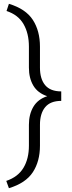

<svg xmlns="http://www.w3.org/2000/svg" viewBox="-20 -800 380 1018"><path d="M27.3 197.8 13.2 159.2Q75.2 138.2 104.2 90.1Q133.3 42 133.3 -27.8V-138.7Q133.3 -193.8 157 -233.9Q180.7 -273.9 230.5 -290Q180.7 -306.2 157 -345.7Q133.3 -385.3 133.3 -441.4V-552.7Q133.3 -623 104.7 -672.4Q76.2 -721.7 14.6 -741.7L27.3 -779.8Q116.2 -752.9 154.1 -694.6Q191.9 -636.2 191.9 -552.7V-441.4Q191.9 -381.3 219.5 -348.4Q247.1 -315.4 304.7 -315.4V-265.1Q247.1 -265.1 219.5 -231.7Q191.9 -198.2 191.9 -138.7V-27.8Q191.9 55.2 154.1 113Q116.2 170.9 27.3 197.8Z"/></svg>

Font: Suwannaphum Light
Style: Regular
Weight: 300
Designer: Danh Hong
Version: Version 8.002; ttfautohint (v1.8.3)